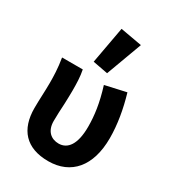

<svg xmlns="http://www.w3.org/2000/svg" viewBox="-188 -880 901 996"><g transform="rotate(30 262.0 -381.5)"><path d="M51 -491C61 -432 62 -382 62 -345C62 -320 61 -294 60 -269C59 -244 58 -218 58 -192C58 -65 123 11 257 11C393 11 475 -84 475 -252C475 -334 460 -419 435 -504L310 -476C339 -383 348 -313 348 -247C348 -142 312 -95 258 -95C215 -95 178 -122 178 -184C178 -217 180 -254 182 -289C183 -319 184 -348 184 -369C184 -412 183 -452 175 -491ZM294 -537 373 -751 244 -774 204 -554Z"/></g></svg>

Font: Source Sans Pro SemBd
Style: Regular
Weight: 700
Designer: Paul D. Hunt
Foundry: Adobe Systems Incorporated
Version: Version 2.020;PS 2.0;hotconv 1.0.86;makeotf.lib2.5.63406